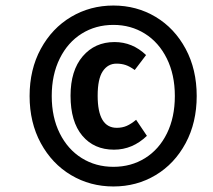

<svg xmlns="http://www.w3.org/2000/svg" viewBox="-20 -780 771 694"><path d="M691 -433Q691 -337 651 -262.5Q611 -188 542.5 -147Q474 -106 390 -106Q306 -106 237 -147Q168 -188 127.5 -262.5Q87 -337 87 -433Q87 -529 127.5 -603.5Q168 -678 237 -719Q306 -760 390 -760Q474 -760 542.5 -719Q611 -678 651 -603.5Q691 -529 691 -433ZM167 -433Q167 -356 196 -298Q225 -240 275.5 -208.5Q326 -177 390 -177Q454 -177 504.5 -208.5Q555 -240 583.5 -298Q612 -356 612 -433Q612 -510 583 -568.5Q554 -627 503.5 -658.5Q453 -690 390 -690Q326 -690 275.5 -658.5Q225 -627 196 -568.5Q167 -510 167 -433ZM508 -581 467 -527Q449 -540 434 -545Q419 -550 401 -550Q370 -550 351.5 -522.5Q333 -495 333 -434Q333 -318 402 -318Q422 -318 438 -325Q454 -332 472 -347L511 -289Q459 -239 392 -239Q320 -239 277.5 -289.5Q235 -340 235 -434Q235 -525 279 -576.5Q323 -628 394 -628Q459 -628 508 -581Z"/></svg>

Font: Fira Sans Condensed SemiBold
Style: Italic
Weight: 600
Width: 3
Italic angle: -8°
Designer: bBox Type GmbH & Carrois Corporate GbR & Edenspiekermann AG
Foundry: bBox Type GmbH & Carrois Corporate GbR & Edenspiekermann AG
Version: Version 4.301